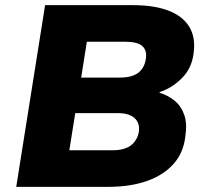

<svg xmlns="http://www.w3.org/2000/svg" viewBox="-20 -725 807 745"><path d="M43 0 155 -705H496Q579 -705 634.5 -683.5Q690 -662 715 -620Q740 -578 731 -517Q724 -460 685.5 -421.5Q647 -383 600 -368L599 -365Q630 -356 656 -335.5Q682 -315 694.5 -280.5Q707 -246 699 -195Q692 -132 653 -88.5Q614 -45 549.5 -22.5Q485 0 401 0ZM249 -142H419Q436 -142 450.5 -145Q465 -148 477 -154Q489 -160 497.5 -169.5Q506 -179 511.5 -190Q517 -201 519 -215Q521 -232 516.5 -245Q512 -258 502 -267Q492 -276 476 -281Q460 -286 439 -286H272ZM295 -424H445Q493 -424 517 -443Q541 -462 546 -497Q551 -529 532.5 -546Q514 -563 467 -563H317Z"/></svg>

Font: Nunito Sans 7pt Black
Style: Italic
Weight: 900
Italic angle: -9°
Version: Version 3.101;gftools[0.9.27]